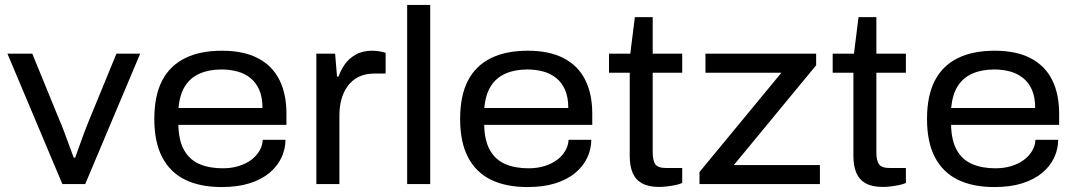

<svg xmlns="http://www.w3.org/2000/svg" viewBox="-20 -744 4349 776"><path d="M232.1 0 10.1 -527H110.5L221.5 -255.6Q229.4 -238.7 239.1 -212Q248.8 -185.4 259.5 -156.7Q270.2 -128 278.1 -106.4H283.6Q291.1 -126.5 300.8 -154Q310.5 -181.5 320.8 -208.9Q331.2 -236.4 339.1 -255.6L450.6 -527H546.5L324.4 0Z M876.2 12Q788.7 12 728.1 -17.7Q667.5 -47.5 635.6 -108.5Q603.7 -169.5 603.7 -263Q603.7 -357 635.1 -417.8Q666.5 -478.5 727.6 -508.8Q788.6 -539 877 -539Q964.2 -539 1022.3 -508.8Q1080.3 -478.6 1109 -421.7Q1137.7 -364.8 1137.7 -284.9V-239.3H701Q702.1 -176.5 724 -137.4Q746 -98.3 785.8 -81.1Q825.5 -63.8 880.1 -63.8Q915.9 -63.8 945.2 -73Q974.5 -82.2 995.4 -97.8Q1016.3 -113.4 1028.7 -134.6Q1041 -155.8 1042 -178.9H1133.9Q1133.4 -140.3 1117.2 -106.1Q1100.9 -72 1069.1 -45.3Q1037.3 -18.7 989.1 -3.3Q941 12 876.2 12ZM701.5 -307.6H1040.8Q1040.8 -351.5 1027.8 -381Q1014.7 -410.6 991.6 -429Q968.5 -447.4 938.6 -455.3Q908.8 -463.2 874.8 -463.2Q824.7 -463.2 786.9 -446.5Q749.1 -429.8 727.6 -395.6Q706.1 -361.3 701.5 -307.6Z M1258.6 0V-527H1334.4L1342.1 -434.4H1348.1Q1356.4 -458.1 1372.5 -482.3Q1388.6 -506.4 1416.6 -522.7Q1444.5 -539 1483.8 -539Q1499.4 -539 1514 -536.5Q1528.5 -533.9 1538.6 -530.4V-446.8H1495.3Q1455.6 -446.8 1428.5 -432.9Q1401.4 -418.9 1384.1 -394.5Q1366.9 -370.1 1359.4 -340.5Q1351.8 -311 1351.8 -278.9V0Z M1625.6 0V-724H1718.8V0Z M2112.2 12Q2024.7 12 1964.1 -17.7Q1903.5 -47.5 1871.6 -108.5Q1839.7 -169.5 1839.7 -263Q1839.7 -357 1871.1 -417.8Q1902.5 -478.5 1963.6 -508.8Q2024.6 -539 2113 -539Q2200.2 -539 2258.3 -508.8Q2316.3 -478.6 2345 -421.7Q2373.7 -364.8 2373.7 -284.9V-239.3H1937Q1938.1 -176.5 1960 -137.4Q1982 -98.3 2021.8 -81.1Q2061.5 -63.8 2116.1 -63.8Q2151.9 -63.8 2181.2 -73Q2210.5 -82.2 2231.4 -97.8Q2252.3 -113.4 2264.7 -134.6Q2277 -155.8 2278 -178.9H2369.9Q2369.4 -140.3 2353.2 -106.1Q2336.9 -72 2305.1 -45.3Q2273.3 -18.7 2225.1 -3.3Q2177 12 2112.2 12ZM1937.5 -307.6H2276.8Q2276.8 -351.5 2263.8 -381Q2250.7 -410.6 2227.6 -429Q2204.5 -447.4 2174.6 -455.3Q2144.8 -463.2 2110.8 -463.2Q2060.7 -463.2 2022.9 -446.5Q1985.1 -429.8 1963.6 -395.6Q1942.1 -361.3 1937.5 -307.6Z M2644.6 11.5Q2601.1 11.5 2574.9 -3Q2548.6 -17.6 2536.9 -45.4Q2525.2 -73.2 2525.2 -112.9V-450.1H2441.4V-527H2527.4L2545.9 -674.7H2618V-527H2737.3V-450.1H2618V-127.6Q2618 -95.8 2628.4 -80.4Q2638.9 -64.9 2673.3 -64.9H2737.3V-4.5Q2725.3 0.9 2708.9 4.2Q2692.5 7.5 2675.4 9.5Q2658.2 11.5 2644.6 11.5Z M2807.1 0V-48.8L3138.2 -450.1H2831.2V-527H3278.6V-480.2L2945.9 -76.9H3293.8V0Z M3548.6 11.5Q3505.1 11.5 3478.9 -3Q3452.6 -17.6 3440.9 -45.4Q3429.2 -73.2 3429.2 -112.9V-450.1H3345.4V-527H3431.4L3449.9 -674.7H3522V-527H3641.3V-450.1H3522V-127.6Q3522 -95.8 3532.4 -80.4Q3542.9 -64.9 3577.3 -64.9H3641.3V-4.5Q3629.3 0.9 3612.9 4.2Q3596.5 7.5 3579.4 9.5Q3562.2 11.5 3548.6 11.5Z M3999.2 12Q3911.7 12 3851.1 -17.7Q3790.5 -47.5 3758.6 -108.5Q3726.7 -169.5 3726.7 -263Q3726.7 -357 3758.1 -417.8Q3789.5 -478.5 3850.6 -508.8Q3911.6 -539 4000 -539Q4087.2 -539 4145.3 -508.8Q4203.3 -478.6 4232 -421.7Q4260.7 -364.8 4260.7 -284.9V-239.3H3824Q3825.1 -176.5 3847 -137.4Q3869 -98.3 3908.8 -81.1Q3948.5 -63.8 4003.1 -63.8Q4038.9 -63.8 4068.2 -73Q4097.5 -82.2 4118.4 -97.8Q4139.3 -113.4 4151.7 -134.6Q4164 -155.8 4165 -178.9H4256.9Q4256.4 -140.3 4240.2 -106.1Q4223.9 -72 4192.1 -45.3Q4160.3 -18.7 4112.1 -3.3Q4064 12 3999.2 12ZM3824.5 -307.6H4163.8Q4163.8 -351.5 4150.8 -381Q4137.7 -410.6 4114.6 -429Q4091.5 -447.4 4061.6 -455.3Q4031.8 -463.2 3997.8 -463.2Q3947.7 -463.2 3909.9 -446.5Q3872.1 -429.8 3850.6 -395.6Q3829.1 -361.3 3824.5 -307.6Z"/></svg>

Font: Archivo SemiBold SemiExpanded
Style: Regular
Weight: 600
Width: 6
Version: Version 2.001